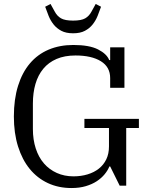

<svg xmlns="http://www.w3.org/2000/svg" viewBox="-20 -937 761 969"><path d="M341 12Q275 12 221.5 -13Q168 -38 130 -84.5Q92 -131 71 -198Q50 -265 50 -349Q50 -436 71 -503.5Q92 -571 131 -617Q170 -663 225.5 -686.5Q281 -710 350 -710Q431 -710 475 -687.5Q519 -665 531 -634H536V-698H608V-494H536V-543Q536 -599 489 -628Q442 -657 361 -657Q306 -657 265.5 -639.5Q225 -622 198.5 -590Q172 -558 159 -513.5Q146 -469 146 -414V-286Q146 -232 160.5 -187.5Q175 -143 202 -112Q229 -81 267 -64Q305 -47 351 -47Q389 -47 422 -57Q455 -67 479 -86Q503 -105 516.5 -133Q530 -161 530 -198V-291H406V-337H681V-291H617V0H584L536 -97H532Q524 -77 508 -57.5Q492 -38 468.5 -22.5Q445 -7 413 2.5Q381 12 341 12ZM349 -769Q313 -769 289.5 -781.5Q266 -794 250.5 -813.5Q235 -833 225.5 -856.5Q216 -880 208 -903L235 -917L256 -879Q268 -856 288 -844.5Q308 -833 349 -833Q390 -833 410 -844.5Q430 -856 442 -879L463 -917L490 -903Q482 -880 472.5 -856.5Q463 -833 447.5 -813.5Q432 -794 408.5 -781.5Q385 -769 349 -769Z"/></svg>

Font: IBM Plex Serif
Style: Regular
Weight: 400
Designer: Mike Abbink, Paul van der Laan, Pieter van Rosmalen
Foundry: Bold Monday
Version: Version 3.001